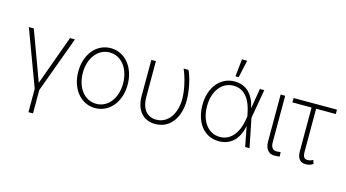

<svg xmlns="http://www.w3.org/2000/svg" viewBox="-100 -1154 3154 1750"><g transform="rotate(15 1477.5 -279.5)"><path d="M45.5 -545.5 242.5 -16V204.5H285.5V-16L480.1 -545.5H433.6L264.2 -78.5L92 -545.5Z M818.2 11.4C953.1 11.4 1051.1 -107.2 1051.1 -271C1051.1 -434.7 952.8 -553.6 818.2 -553.6C683.2 -553.6 585.2 -435 585.2 -271C585.2 -107.2 683.2 11.4 818.2 11.4ZM818.2 -28.8C703.5 -28.8 628.2 -135.7 628.2 -271C628.2 -405.5 704.2 -513.1 818.2 -513.1C932.5 -513.1 1008.2 -405.9 1008.2 -271C1008.2 -135.7 932.9 -28.8 818.2 -28.8Z M1201.3 -545.5 1200.6 -207.7C1200.6 -64.3 1275.9 9.9 1386 9.9C1529.5 9.9 1608.7 -116.8 1608.3 -273.8C1608.3 -364 1582.4 -484 1551.5 -545.5H1505.7C1539.4 -469.8 1565 -359.7 1565.7 -275.6C1566.1 -134.9 1495 -30.2 1383.9 -30.9C1303.6 -30.9 1244.7 -86.6 1244.3 -206.3L1244 -545.5Z M1985.1 11.4C2082.4 11.7 2166.9 -44 2195.7 -187.1H2196.4L2232.6 0H2273.8L2219.1 -272.7L2266.7 -545.5H2225.5L2193.9 -356.9H2193.2C2168.7 -479 2098 -552.6 1986.9 -552.6C1852.3 -552.6 1757.1 -436.1 1757.1 -271.7C1757.1 -104.4 1845.5 11 1985.1 11.4ZM2179.7 -273.8 2175.8 -249.6C2153.4 -107.2 2083.1 -28.8 1985.1 -28.8C1872.9 -28.8 1800.4 -128.9 1800.4 -271.3C1800.4 -412.6 1877.5 -512.4 1986.9 -512.4C2097.3 -512.4 2154.1 -418.7 2176.1 -293ZM1980.1 -599.8H2011L2046.9 -764.2H1997.9Z M2421.2 -545.5V-101.9C2421.2 -30.9 2457.4 7.1 2507.1 7.1C2535.2 7.1 2553.3 3.6 2559.3 1.8L2556.5 -39.8C2553.3 -38.4 2537.3 -35.5 2517 -35.5C2488.6 -35.5 2464.1 -57.2 2464.1 -101.9V-545.5Z M2952.8 -545.5H2543.7V-504.3H2724.1V-93.8C2724.1 -23.1 2752.5 8.9 2804.3 8.9C2826.3 8.9 2850.1 4.6 2874.6 -11.7L2862.6 -47.2C2849.4 -39.1 2831.3 -32.7 2813.9 -32.7C2786.2 -32.7 2767 -43 2767 -99.1V-504.3H2952.8Z"/></g></svg>

Font: Karasuma Gothic
Style: Thin
Weight: 200
Designer: Rasmus Andersson / Ryoko Ishizuka
Foundry: rsms
Version: Version 1.00